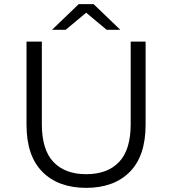

<svg xmlns="http://www.w3.org/2000/svg" viewBox="-20 -901 832 927"><path d="M396 6Q262 6 185 -71Q108 -148 108 -299V-700H182V-302Q182 -178 238 -119Q294 -60 396 -60Q499 -60 555 -119Q611 -178 611 -302V-700H683V-299Q683 -148 606.5 -71Q530 6 396 6ZM231 -757 360 -881H432L561 -757H495L368 -863H424L297 -757Z"/></svg>

Font: Montserrat Thin
Style: Regular
Weight: 400
Version: Version 9.000